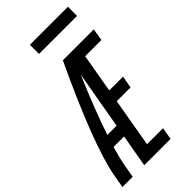

<svg xmlns="http://www.w3.org/2000/svg" viewBox="-285 -999 1071 1071"><g transform="rotate(-45 250.5 -463.0)"><path d="M-4 0 9 -74Q44 -274 261 -735H505L493 -663H365L325 -433H434L421 -361H312L262 -72H388L376 0H168L202 -193H119Q99 -125 90 -74L77 0ZM142 -265H215L275 -608Q189 -407 142 -265ZM192 -854V-926H492V-854Z"/></g></svg>

Font: Iosevka SS08
Style: Italic
Weight: 400
Italic angle: -10°
Monospace: yes
Designer: Belleve Invis
Foundry: Belleve Invis
Version: 2.1.0; ttfautohint (v1.8.2)